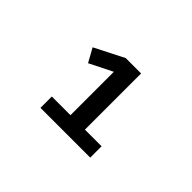

<svg xmlns="http://www.w3.org/2000/svg" viewBox="-71 -884 742 742"><g transform="rotate(45 300.0 -513.5)"><path d="M453 -329V-391H362V-698H278L158 -637L189 -581L283 -628V-391H181V-329Z"/></g></svg>

Font: IBM Mono Medium
Style: Regular
Weight: 500
Monospace: yes
Designer: Mike Abbink, Paul van der Laan, Pieter van Rosmalen
Foundry: Bold Monday
Version: Version 2.3